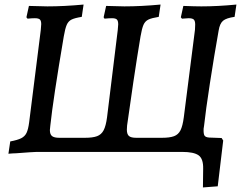

<svg xmlns="http://www.w3.org/2000/svg" viewBox="-20 -667 1061 843"><path d="M874 -102Q873 -79 878 -71.5Q883 -64 899 -63L953 -61L960 -50L936 151L871 156L872 74Q873 30 852 15Q831 0 780 0H141Q128 0 50 6Q39 6 17 8L25 -46Q57 -52 73 -60Q89 -68 96.5 -83.5Q104 -99 108 -130L159 -535Q161 -555 161 -561Q161 -576 155 -581.5Q149 -587 133 -587Q119 -587 101 -585L96 -591L107 -641Q163 -639 188 -639Q261 -639 347 -647L339 -593Q308 -588 294 -581Q280 -574 273 -558Q266 -542 260 -507Q213 -230 201 -116Q199 -100 199 -96Q199 -77 208.5 -69.5Q218 -62 240 -62H353Q387 -62 406 -69Q425 -76 435 -95Q445 -114 450 -152L497 -535Q499 -555 499 -560Q499 -576 493 -581.5Q487 -587 472 -587Q457 -587 439 -585L435 -591L446 -641Q500 -639 526 -639Q599 -639 685 -647L677 -593Q646 -588 631.5 -581Q617 -574 610 -558Q603 -542 597 -507Q582 -418 565.5 -307Q549 -196 538 -116Q537 -109 537 -98Q537 -78 546 -70Q555 -62 578 -62H691Q725 -62 744 -69Q763 -76 772.5 -95Q782 -114 787 -152L836 -536Q837 -545 837 -559Q837 -575 831 -581Q825 -587 808 -587Q803 -587 779 -585L774 -591L785 -641Q837 -639 864 -639Q936 -639 1018 -647L1010 -593Q974 -588 959.5 -576Q945 -564 940 -533Q920 -421 901.5 -300.5Q883 -180 876 -115Z"/></svg>

Font: Alegreya SC Medium
Style: Italic
Weight: 500
Italic angle: -7°
Designer: Juan Pablo del Peral
Foundry: Huerta Tipografica
Version: Version 2.007; ttfautohint (v1.6)